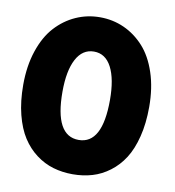

<svg xmlns="http://www.w3.org/2000/svg" viewBox="-78 -742 753 824"><g transform="rotate(10 298.5 -330.0)"><path d="M17.5 -329.5Q17.5 -412 39.8 -478.2Q62 -544.5 100.2 -586.2Q138.5 -628 187.8 -650Q237 -672 292.5 -672Q348.5 -672 397.5 -650Q446.5 -628 484.5 -586.2Q522.5 -544.5 544.5 -478.2Q566.5 -412 566.5 -329.5Q566.5 -257.5 552 -199.8Q537.5 -142 512.5 -103Q487.5 -64 452.5 -37.8Q417.5 -11.5 377.8 0.2Q338 12 292.5 12Q247.5 12 207.5 0.2Q167.5 -11.5 132.5 -37.8Q97.5 -64 72.2 -103Q47 -142 32.2 -199.8Q17.5 -257.5 17.5 -329.5ZM188.5 -329.5Q188.5 -137.5 292.5 -137.5Q395.5 -137.5 395.5 -329.5Q395.5 -421 369 -471.8Q342.5 -522.5 292.5 -522.5Q242.5 -522.5 215.5 -471.8Q188.5 -421 188.5 -329.5Z"/></g></svg>

Font: League Spartan ExtraBold
Style: Regular
Weight: 800
Foundry: The League of Moveable Type
Version: Version 2.002